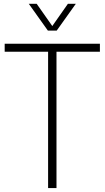

<svg xmlns="http://www.w3.org/2000/svg" viewBox="-20 -964 536 984"><path d="M226.5 0V-699H4V-740H492V-699H269.5V0ZM225.5 -807 127.5 -944.5H168L248 -830.5L328 -944.5H368.5L270.5 -807Z"/></svg>

Font: Encode Sans Condensed ExtraLight
Style: Regular
Weight: 200
Width: 3
Designer: Multiple Designers
Foundry: Impallari Type
Version: Version 3.000; ttfautohint (v1.8.3) -l 8 -r 50 -G 200 -x 14 